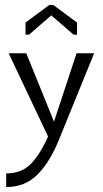

<svg xmlns="http://www.w3.org/2000/svg" viewBox="-20 -555 415 775"><path d="M195 -535 291 -464V-415H277L187 -493L97 -415H83V-464L179 -535ZM15 -340H86L198 -64L289 -340H360L218 9Q181 100 131 150Q81 200 5 200V145Q67 145 104.5 106.5Q142 68 174 -4Z"/></svg>

Font: Glametrix
Style: Regular
Weight: 500
Designer: gluk
Foundry: gluk
Version: Version 0.40